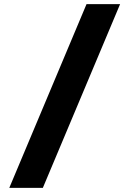

<svg xmlns="http://www.w3.org/2000/svg" viewBox="-20 -802 627 931"><path d="M187.7 109.1H25L399.5 -781.8H562.3Z"/></svg>

Font: Spartan MB Black
Style: Regular
Weight: 900
Designer: Matt Bailey, Mirko Velimirovic
Foundry: Matt Bailey
Version: Version 1.005